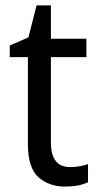

<svg xmlns="http://www.w3.org/2000/svg" viewBox="-20 -679 364 709"><path d="M239 -62Q256 -62 274 -65Q292 -68 305 -73V-6Q271 10 220 10Q161 10 122 -24.5Q83 -59 83 -148V-468H16V-511L85 -541L115 -659H168V-536H299V-468H168V-153Q168 -62 239 -62Z"/></svg>

Font: Noto Sans SemiCondensed
Style: Regular
Weight: 400
Width: 4
Designer: Monotype Design Team
Foundry: Monotype Imaging Inc.
Version: Version 2.013; ttfautohint (v1.8.4.7-5d5b)